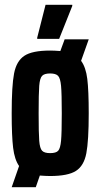

<svg xmlns="http://www.w3.org/2000/svg" viewBox="-20 -730 421 805"><path d="M320 -475Q340 -448 346 -399Q352 -350 352 -255Q352 -140 342 -87.5Q332 -35 298.5 -13.5Q265 8 190 8Q173 8 147 6L130 55H29L60 -34Q41 -61 35 -110.5Q29 -160 29 -255Q29 -370 39 -422Q49 -474 82 -496Q115 -518 190 -518Q207 -518 233 -516L251 -565H352ZM239 -255Q239 -338 236 -370Q233 -402 223.5 -412Q214 -422 190 -422Q166 -422 156.5 -412Q147 -402 144.5 -370.5Q142 -339 142 -255Q142 -171 144.5 -139.5Q147 -108 156.5 -98Q166 -88 190 -88Q215 -88 224 -98Q233 -108 236 -140Q239 -172 239 -255ZM136 -572 171 -710H283V-705L228 -567H136Z"/></svg>

Font: Saira ExtraCondensed
Style: Bold
Weight: 700
Width: 2
Designer: Hector Gatti with collaboration of the Omnibus-Type team
Foundry: Omnibus-Type
Version: Version 0.072; ttfautohint (v1.8)